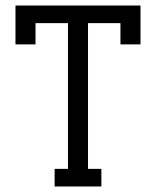

<svg xmlns="http://www.w3.org/2000/svg" viewBox="-20 -674 570 702"><path d="M179.7 7.8V-56.6H228.5V-589.4H109.9V-511.7H36.6V-653.8H493.7V-511.7H420.4V-589.4H301.8V-56.6H350.6V7.8Z"/></svg>

Font: AzarMehrMonospaced
Style: SerifBold
Weight: 1
Designer: Amin Abedi
Version: Version 1.00